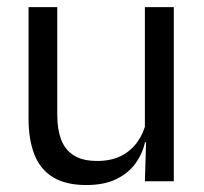

<svg xmlns="http://www.w3.org/2000/svg" viewBox="-20 -508 573 538"><path d="M140.5 -488V-184.5Q140.5 -146 151.2 -117.2Q162 -88.5 186.5 -72.8Q211 -57 252.5 -57Q291.5 -57 319.5 -71.2Q347.5 -85.5 365.2 -110.5Q383 -135.5 389.5 -167L404 -109.5H386.5Q379 -76.5 359 -49.2Q339 -22 305.2 -5.8Q271.5 10.5 222 10.5Q164.5 10.5 128.8 -11.2Q93 -33 76.5 -74.8Q60 -116.5 60 -175.5V-488ZM467 -488V0H386L389.5 -117L386 -122V-488Z"/></svg>

Font: Anek Bangla
Style: Regular
Weight: 400
Designer: Sulekha Rajkumar (Bangla), Yesha Goshar (Latin)
Foundry: Ek Type
Version: Version 1.003